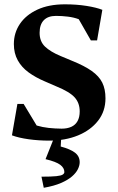

<svg xmlns="http://www.w3.org/2000/svg" viewBox="-20 -648 558 906"><path d="M212.1 15.6Q162.1 15.6 115.3 9.1Q68.4 2.6 36.4 -9.4L62.1 -157.6H91.5L153 -55.7Q180.4 -47.6 209.6 -44.4Q238.7 -41.2 270.9 -40.9Q297.6 -40.9 316.8 -49.7Q335.9 -58.5 346 -76.7Q356.1 -95 356.1 -122.4Q356.1 -161.9 332.4 -188.3Q308.6 -214.8 246.4 -240.1L191.4 -264Q148.1 -282.3 115.1 -306.3Q82.1 -330.3 63.8 -363.4Q45.4 -396.6 45.4 -440.1Q45.4 -493 74 -535.3Q102.6 -577.6 156.4 -602.6Q210.3 -627.6 286 -627.6Q341.8 -627.6 388.6 -620.1Q435.4 -612.6 462.9 -601.6L438.1 -457.4H408.7L351.6 -557.3Q328.7 -566 300.4 -569.5Q272 -573 244.1 -573Q206.5 -573 186.7 -552.6Q166.9 -532.3 166.9 -493.1Q166.9 -452.5 192.4 -428.1Q217.9 -403.7 265.9 -383.7L320.9 -360.7Q378.6 -337.5 413.1 -312.9Q447.6 -288.4 462.7 -257.9Q477.7 -227.4 477.7 -184.1Q477.7 -123.1 442.8 -78.4Q407.9 -33.6 348.1 -9Q288.2 15.6 212.1 15.6ZM186.5 238.1 175.7 185.7Q222.5 185.7 245.6 183.3Q268.6 180.9 276.2 175.6Q283.7 170.4 283.7 163.9Q283.7 144.4 264.3 129.7Q244.9 115 194.9 103L236 0H268.9L266.5 43.4Q311.5 55.4 333.7 72.3Q356 89.3 356 117.4Q356 132.8 347.6 150.1Q339.2 167.5 320 184.3Q300.7 201.1 268.1 215.4Q235.4 229.6 186.5 238.1Z"/></svg>

Font: Ancizar Serif Light
Style: Regular
Weight: 300
Designer: Cesar Puertas, Viviana Monsalve, Julian Moncada, Julian Prieto, Jose Castro, Felipe Aragon, Mariel Hernandez, Sara Alarc
Version: Version 8.100